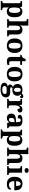

<svg xmlns="http://www.w3.org/2000/svg" viewBox="2899 -3709 1046 6884"><g transform="rotate(90 3422.0 -267.0)"><path d="M12.8 229V176H24.8Q39.7 176 56.2 171.5Q72.7 167.1 84.2 153.1Q95.8 139 95.8 110.9V-412.7Q95.8 -443.8 87.2 -458.6Q78.6 -473.4 63.9 -478.2Q49.2 -483 30.1 -483H21.7V-536H218.2L236.3 -458.2H240.3Q262.1 -497.2 298.7 -521.6Q335.3 -546 393.3 -546Q492.9 -546 545.4 -478.6Q597.9 -411.3 597.9 -266.1Q597.9 -121.1 545.7 -54.7Q493.4 11.7 391.5 11.7Q338.8 11.7 305.2 -7Q271.6 -25.7 249.6 -58.3H244.4Q246.4 -31.6 247.4 -2Q248.4 27.6 248.4 53V110.7Q248.4 139.1 260.2 153Q272 167 288.5 171.5Q304.9 176 318.8 176H340.9V229ZM350 -62.1Q400.4 -62.1 422.2 -112.4Q444 -162.7 444 -264.8Q444 -364.8 422.5 -417.9Q400.9 -471 351.3 -471Q311.5 -471 289 -447.4Q266.4 -423.8 257.4 -378.1Q248.4 -332.3 248.4 -266.1Q248.4 -197.7 257.4 -152.3Q266.4 -106.9 288.6 -84.5Q310.8 -62.1 350 -62.1Z M664.7 0V-53H670.4Q691.7 -53 708.4 -57.7Q725.2 -62.4 735 -77.4Q744.9 -92.3 744.9 -122.1V-645.9Q744.9 -673 732.8 -685.8Q720.7 -698.6 704.2 -702.8Q687.8 -707 673.9 -707H661.8V-760H897.5V-587.6Q897.5 -564.3 896.8 -540.8Q896 -517.2 895 -498Q894 -478.8 892.9 -468.3H899.6Q912.9 -492 932.4 -510.1Q951.8 -528.3 980.2 -538.6Q1008.6 -548.9 1047.8 -548.9Q1132 -548.9 1174.1 -503.3Q1216.1 -457.6 1216.1 -355.8V-123.9Q1216.1 -93.4 1223.5 -78.2Q1230.9 -63 1245.8 -58Q1260.6 -53 1282.6 -53H1286.2V0H1063.5V-328.8Q1063.5 -393.2 1046 -428.6Q1028.4 -464 984.2 -464Q951.4 -464 932.5 -442.3Q913.6 -420.5 905.8 -385.2Q898 -349.9 898 -309V-118.3Q898 -90.4 906.6 -76.5Q915.2 -62.6 930.8 -57.8Q946.4 -53 968.4 -53H972V0Z M1616.9 10Q1496.8 10 1427.8 -59.6Q1358.9 -129.2 1358.9 -270.2Q1358.9 -410.7 1425 -479.8Q1491.2 -548.9 1620.1 -548.9Q1740.2 -548.9 1809.1 -479.8Q1878.1 -410.7 1878.1 -270.2Q1878.1 -129.2 1811.9 -59.6Q1745.8 10 1616.9 10ZM1619 -53Q1657.4 -53 1680.4 -77.7Q1703.5 -102.3 1713.3 -150.9Q1723.1 -199.6 1723.1 -270.2Q1723.1 -377.5 1699.3 -431.2Q1675.5 -484.9 1617.9 -484.9Q1560.4 -484.9 1537.4 -431.2Q1514.5 -377.5 1514.5 -270.3Q1514.5 -163.1 1537.9 -108.1Q1561.4 -53 1619 -53Z M2179.9 10Q2103.3 10 2062.5 -25.4Q2021.6 -60.7 2021.6 -147.9V-468H1946.7V-519Q1979.2 -519 2004.7 -531.7Q2030.2 -544.4 2045 -560.9Q2060.3 -576.5 2072.2 -601.4Q2084 -626.2 2091 -660.2H2174.2V-536H2302.3V-468H2174.2V-158.2Q2174.2 -113.6 2189.7 -92.5Q2205.1 -71.4 2240.3 -71.4Q2259.5 -71.4 2277.4 -74Q2295.3 -76.6 2311.3 -80.2V-15.3Q2295.4 -7.5 2260.7 1.2Q2226 10 2179.9 10Z M2635.9 10Q2515.8 10 2446.8 -59.6Q2377.9 -129.2 2377.9 -270.2Q2377.9 -410.7 2444 -479.8Q2510.2 -548.9 2639.1 -548.9Q2759.2 -548.9 2828.1 -479.8Q2897.1 -410.7 2897.1 -270.2Q2897.1 -129.2 2830.9 -59.6Q2764.8 10 2635.9 10ZM2638 -53Q2676.4 -53 2699.4 -77.7Q2722.5 -102.3 2732.3 -150.9Q2742.1 -199.6 2742.1 -270.2Q2742.1 -377.5 2718.3 -431.2Q2694.5 -484.9 2636.9 -484.9Q2579.4 -484.9 2556.4 -431.2Q2533.5 -377.5 2533.5 -270.3Q2533.5 -163.1 2556.9 -108.1Q2580.4 -53 2638 -53Z M3180.6 235.9Q3063.3 235.9 3004.9 200.6Q2946.5 165.3 2946.5 99.2Q2946.5 64.3 2964 38.9Q2981.5 13.6 3012.1 -1.4Q3042.6 -16.4 3081.4 -20.1Q3055 -30.2 3031.7 -50.4Q3008.4 -70.7 3008.4 -105.6Q3008.4 -138.5 3032 -162.5Q3055.7 -186.5 3097.8 -208.8Q3050.7 -224.5 3020.3 -264Q2989.8 -303.5 2989.8 -363.9Q2989.8 -451.6 3042.3 -500.3Q3094.8 -548.9 3204.5 -548.9Q3242.8 -548.9 3273.6 -541.5Q3304.5 -534.1 3326.6 -521.1Q3340.7 -536.2 3356.1 -549.3Q3371.6 -562.3 3390.9 -570.5Q3410.3 -578.6 3435.2 -578.6Q3468.1 -578.6 3484.9 -561.4Q3501.7 -544.1 3501.7 -520.2Q3501.7 -496.3 3486.6 -478.2Q3471.5 -460.1 3434.2 -460.1Q3434.2 -480.4 3424 -491Q3413.7 -501.6 3399.5 -501.6Q3387.7 -501.6 3378.8 -498.6Q3370 -495.6 3362.3 -492Q3384.5 -471.5 3399.3 -441.6Q3414.1 -411.6 3414.1 -368.1Q3414.1 -289.4 3363.2 -239.3Q3312.3 -189.1 3204.5 -189.1Q3193.6 -189.1 3175.5 -190.3Q3157.4 -191.5 3148.6 -193.5Q3134.8 -187.6 3122.8 -173.5Q3110.9 -159.3 3110.9 -141Q3110.9 -124.7 3123.2 -117Q3135.6 -109.3 3161.8 -109.3H3278.9Q3345.9 -109.3 3388.2 -91Q3430.6 -72.7 3450.9 -38.6Q3471.2 -4.5 3471.2 43.7Q3471.2 132.6 3400 184.3Q3328.8 235.9 3180.6 235.9ZM3183.2 175.9Q3241.9 175.9 3278.8 164.2Q3315.8 152.5 3333.3 130.2Q3350.9 107.9 3350.9 78.1Q3350.9 47.8 3331 32.9Q3311.1 17.9 3270.3 17.9H3154.4Q3134.5 17.9 3113.8 24.6Q3093.2 31.2 3079.2 48.3Q3065.2 65.4 3065.2 97.3Q3065.2 122.2 3078.6 139.9Q3091.9 157.6 3118.4 166.8Q3145 175.9 3183.2 175.9ZM3202.1 -248.1Q3232.2 -248.1 3248.2 -262.3Q3264.2 -276.4 3270.4 -303Q3276.6 -329.5 3276.6 -365Q3276.6 -401.9 3270.2 -429.9Q3263.8 -458 3247.8 -473.4Q3231.7 -488.9 3201.6 -488.9Q3172.5 -488.9 3156 -472.9Q3139.5 -457 3132.8 -428.9Q3126.1 -400.9 3126.1 -364Q3126.1 -311.6 3142.4 -279.9Q3158.7 -248.1 3202.1 -248.1Z M3524.7 0V-53H3528.8Q3551.8 -53 3568.6 -58Q3585.3 -63 3594.9 -78.5Q3604.4 -94 3604.4 -125V-415Q3604.4 -445 3595.8 -459.5Q3587.2 -474 3571.3 -478.5Q3555.5 -483 3533.5 -483H3529.9V-536H3729.7L3749.9 -440.5H3754.9Q3770.2 -475.7 3789.2 -499.8Q3808.3 -524 3835.6 -535.9Q3862.9 -547.7 3904 -547.7Q3961.4 -547.7 3987.3 -523.2Q4013.2 -498.7 4013.2 -459.7Q4013.2 -414.2 3980.4 -391.8Q3947.6 -369.5 3887.7 -369.5Q3887.7 -397.5 3883.9 -415.7Q3880 -433.8 3870 -443.3Q3859.9 -452.7 3840.5 -452.7Q3818.3 -452.7 3802.5 -436Q3786.7 -419.2 3776.9 -391.8Q3767 -364.5 3762 -333.2Q3757 -302 3757 -273V-120Q3757 -91 3766.2 -76.5Q3775.4 -62 3791.3 -57.5Q3807.2 -53 3826.8 -53H3858.9V0Z M4209.5 10Q4166.1 10 4130.3 -7.8Q4094.5 -25.6 4073.6 -61.8Q4052.8 -98 4052.8 -153.1Q4052.8 -234.6 4108.3 -273.2Q4163.9 -311.7 4277 -315.8L4358.6 -318.8V-374.2Q4358.6 -410.7 4352.8 -435.9Q4347.1 -461.1 4332.1 -474.5Q4317 -487.9 4289.5 -487.9Q4264.1 -487.9 4249 -475Q4234 -462.2 4227.5 -438.3Q4221 -414.4 4221 -380Q4157.5 -380 4126.1 -395.4Q4094.8 -410.8 4094.8 -446.9Q4094.8 -484.1 4122.8 -506.4Q4150.9 -528.7 4197.8 -538.8Q4244.8 -548.9 4300.9 -548.9Q4406.2 -548.9 4458.7 -510.8Q4511.1 -472.6 4511.1 -379.1V-123.9Q4511.1 -96.4 4516.9 -81.1Q4522.6 -65.8 4536 -59.4Q4549.4 -53 4571.4 -53H4575V0H4388.9L4367.7 -68.6H4358.6Q4337 -41.8 4317.3 -24.3Q4297.6 -6.9 4272.8 1.6Q4248 10 4209.5 10ZM4264.9 -63Q4293.8 -63 4314.9 -78.9Q4336 -94.7 4347.6 -123.6Q4359.1 -152.5 4359.1 -191V-266.2L4314.2 -263.2Q4274.1 -261.2 4251.2 -247.6Q4228.2 -234.1 4218.3 -209.6Q4208.4 -185.1 4208.4 -149.1Q4208.4 -121 4214.5 -101.6Q4220.6 -82.3 4233.2 -72.7Q4245.9 -63 4264.9 -63Z M4620.8 229V176H4632.8Q4647.7 176 4664.2 171.5Q4680.7 167.1 4692.2 153.1Q4703.8 139 4703.8 110.9V-412.7Q4703.8 -443.8 4695.2 -458.6Q4686.6 -473.4 4671.9 -478.2Q4657.2 -483 4638.1 -483H4629.7V-536H4826.2L4844.3 -458.2H4848.3Q4870.1 -497.2 4906.7 -521.6Q4943.3 -546 5001.3 -546Q5100.9 -546 5153.4 -478.6Q5205.9 -411.3 5205.9 -266.1Q5205.9 -121.1 5153.7 -54.7Q5101.4 11.7 4999.5 11.7Q4946.8 11.7 4913.2 -7Q4879.6 -25.7 4857.6 -58.3H4852.4Q4854.4 -31.6 4855.4 -2Q4856.4 27.6 4856.4 53V110.7Q4856.4 139.1 4868.2 153Q4880 167 4896.5 171.5Q4912.9 176 4926.8 176H4948.9V229ZM4958 -62.1Q5008.4 -62.1 5030.2 -112.4Q5052 -162.7 5052 -264.8Q5052 -364.8 5030.5 -417.9Q5008.9 -471 4959.3 -471Q4919.5 -471 4897 -447.4Q4874.4 -423.8 4865.4 -378.1Q4856.4 -332.3 4856.4 -266.1Q4856.4 -197.7 4865.4 -152.3Q4874.4 -106.9 4896.6 -84.5Q4918.8 -62.1 4958 -62.1Z M5272.7 0V-53H5278.4Q5299.7 -53 5316.4 -57.7Q5333.2 -62.4 5343 -77.4Q5352.9 -92.3 5352.9 -122.1V-645.9Q5352.9 -673 5340.8 -685.8Q5328.7 -698.6 5312.2 -702.8Q5295.8 -707 5281.9 -707H5269.8V-760H5505.5V-587.6Q5505.5 -564.3 5504.8 -540.8Q5504 -517.2 5503 -498Q5502 -478.8 5500.9 -468.3H5507.6Q5520.9 -492 5540.4 -510.1Q5559.8 -528.3 5588.2 -538.6Q5616.6 -548.9 5655.8 -548.9Q5740 -548.9 5782.1 -503.3Q5824.1 -457.6 5824.1 -355.8V-123.9Q5824.1 -93.4 5831.5 -78.2Q5838.9 -63 5853.8 -58Q5868.6 -53 5890.6 -53H5894.2V0H5671.5V-328.8Q5671.5 -393.2 5654 -428.6Q5636.4 -464 5592.2 -464Q5559.4 -464 5540.5 -442.3Q5521.6 -420.5 5513.8 -385.2Q5506 -349.9 5506 -309V-118.3Q5506 -90.4 5514.6 -76.5Q5523.2 -62.6 5538.8 -57.8Q5554.4 -53 5576.4 -53H5580V0Z M5936.6 0V-53H5949Q5969.3 -53 5985.2 -59Q6001.1 -64.9 6010.5 -80.3Q6020 -95.7 6020 -124.1V-416.1Q6020 -443.2 6010.3 -457.4Q6000.5 -471.7 5984.6 -477.3Q5968.7 -483 5949 -483H5936.8V-536H6172V-123.9Q6172 -95.8 6181.3 -80.3Q6190.5 -64.8 6206.9 -58.9Q6223.3 -53 6243 -53H6254.8V0ZM6091.4 -626.1Q6055.3 -626.1 6030.6 -643.9Q6006 -661.7 6006 -698Q6006 -736.5 6030.6 -753.2Q6055.3 -769.9 6091.4 -769.9Q6126 -769.9 6151.7 -753.2Q6177.4 -736.5 6177.4 -698Q6177.4 -661.7 6151.7 -643.9Q6126 -626.1 6091.4 -626.1Z M6578.1 10Q6450 10 6384.4 -62.3Q6318.9 -134.6 6318.9 -265.2Q6318.9 -405.7 6383.8 -477.3Q6448.8 -548.9 6567 -548.9Q6676.2 -548.9 6738.6 -488Q6801.1 -427.2 6801.1 -308.2V-256.9H6473.3Q6475.3 -156.6 6510.5 -110.9Q6545.7 -65.2 6613 -65.2Q6664.4 -65.2 6697.5 -89.3Q6730.5 -113.4 6747.3 -147.9Q6761.3 -143.8 6771.1 -132.5Q6780.8 -121.1 6780.8 -104.1Q6780.8 -78.3 6760.1 -51.8Q6739.3 -25.3 6694.8 -7.7Q6650.3 10 6578.1 10ZM6647.9 -320.8Q6647.9 -397.3 6629.8 -440.6Q6611.6 -483.9 6569 -483.9Q6527.4 -483.9 6502.4 -442.1Q6477.4 -400.4 6475.3 -320.8Z"/></g></svg>

Font: Noto Serif Khmer
Style: Regular
Weight: 400
Designer: Danh Hong and the Monotype Design Team
Foundry: Monotype Imaging Inc.
Version: Version 2.003